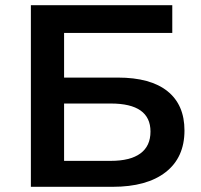

<svg xmlns="http://www.w3.org/2000/svg" viewBox="-20 -720 775 740"><path d="M99 0V-700H644V-593H227V-421H434Q560 -421 625.5 -368.5Q691 -316 691 -217Q691 -113 618.5 -56.5Q546 0 414 0ZM227 -100H407Q482 -100 521 -128.5Q560 -157 560 -213Q560 -321 407 -321H227Z"/></svg>

Font: Montserrat SemiBold
Style: Regular
Weight: 600
Designer: Julieta Ulanovsky
Foundry: Julieta Ulanovsky
Version: Version 9.000; ttfautohint (v1.8.4.7-5d5b)